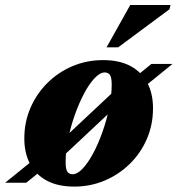

<svg xmlns="http://www.w3.org/2000/svg" viewBox="-68 -710 690 746"><path d="M332.5 -476.5Q396.5 -476.5 439.8 -453Q483 -429.5 504.8 -387.5Q526.5 -345.5 526.5 -289.5Q526.5 -225 502.5 -169.8Q478.5 -114.5 436 -73Q393.5 -31.5 338.2 -8.2Q283 15 220.5 15Q156.5 15 113.2 -8.5Q70 -32 48.2 -74Q26.5 -116 26.5 -172Q26.5 -236 50.5 -291.2Q74.5 -346.5 116.8 -388.2Q159 -430 214.2 -453.2Q269.5 -476.5 332.5 -476.5ZM214 -33Q232.5 -33 253.2 -55Q274 -77 294 -114.2Q314 -151.5 330.2 -197.5Q346.5 -243.5 356.2 -291Q366 -338.5 366 -381Q366 -409.5 359 -419Q352 -428.5 339 -428.5Q320.5 -428.5 299.5 -406.2Q278.5 -384 258.8 -346.8Q239 -309.5 222.8 -263.8Q206.5 -218 196.8 -170.5Q187 -123 187 -80.5Q187 -52 194 -42.5Q201 -33 214 -33ZM520 -461.5H602L471 -355L424.5 -335L161.5 -88.5L111.5 -62.5L34 0H-48L83.5 -106.5L130 -126L393 -372.5L443 -398.5ZM346 -526 438 -690.5H594.5L590.5 -674L391 -526Z"/></svg>

Font: Newsreader 36pt ExtraBold
Style: Italic
Weight: 800
Italic angle: -17°
Designer: Hugues Gentile
Foundry: Production Type
Version: Version 1.003